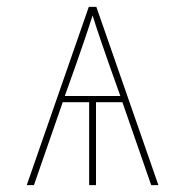

<svg xmlns="http://www.w3.org/2000/svg" viewBox="-20 -540 540 560"><path d="M58 0 239 -520H261L442 0H421L337 -242H260V0H240V-242H163L79 0ZM169 -260H331L300 -347Q287 -384 274.5 -420.5Q262 -457 250 -495Q238 -457 225.5 -420.5Q213 -384 200 -347Z"/></svg>

Font: Zed Mono Thin
Style: Regular
Weight: 100
Monospace: yes
Designer: Belleve Invis
Foundry: Belleve Invis
Version: Version 1.0.0; ttfautohint (v1.8.4)